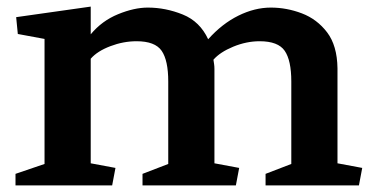

<svg xmlns="http://www.w3.org/2000/svg" viewBox="-20 -562 1147 582"><path d="M34 -459 29 -510 255 -542V-458Q289 -499 338 -519Q387 -539 428 -539Q482 -539 534 -518Q586 -497 611 -443Q653 -490 702.5 -514.5Q752 -539 801 -539Q849 -539 895 -521.5Q941 -504 971.5 -464Q1002 -424 1003 -355V-67L1078 -53L1068 0H785V-35L863 -65V-315Q863 -379 843 -408Q823 -437 767 -437Q727 -437 687 -420.5Q647 -404 627 -381Q628 -374 629 -367.5Q630 -361 630 -353V-67L705 -53L695 0H412V-35L490 -65V-315Q490 -379 470 -408Q450 -437 394 -437Q354 -437 314.5 -422Q275 -407 255 -384V-67L330 -53L320 0H27V-35L115 -65V-444Z"/></svg>

Font: Brawler
Style: Bold
Weight: 700
Designer: Oleg Frolov, Haley Fiege
Foundry: Oleg Frolov, Haley Fiege
Version: Version 1.101; ttfautohint (v1.8.3)